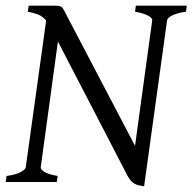

<svg xmlns="http://www.w3.org/2000/svg" viewBox="-20 -635 672 670"><path d="M628.9 -594.2Q596.7 -589.4 580.3 -580.8Q564 -572.3 563 -564L482.9 15.1Q472.7 13.7 464.4 11.7Q456.1 9.8 449.2 5.9Q442.4 2 436.5 -4.6Q430.7 -11.2 424.8 -22L182.1 -490.2L122.1 -50.8Q120.6 -44.9 134.3 -35.6Q147.9 -26.4 181.2 -21L178.2 0H0L2.9 -21Q36.1 -25.4 52.5 -34.7Q68.8 -43.9 69.8 -50.8L141.1 -563.5Q128.4 -578.1 113.3 -584.2Q98.1 -590.3 77.1 -594.2L80.1 -615.2H167Q177.7 -615.2 183.8 -614.7Q189.9 -614.3 194.6 -610.6Q199.2 -606.9 203.4 -599.1Q207.5 -591.3 214.8 -577.1L451.2 -126L511.2 -564Q511.7 -566.9 508.8 -571Q505.9 -575.2 498.8 -579.3Q491.7 -583.5 480 -587.4Q468.3 -591.3 451.2 -594.2L454.1 -615.2H631.8Z"/></svg>

Font: Gentium
Style: Italic
Weight: 400
Italic angle: -7°
Designer: J. Victor Gaultney
Version: Version 1.02; 2005; OFL release